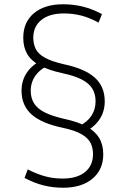

<svg xmlns="http://www.w3.org/2000/svg" viewBox="-20 -760 592 900"><path d="M354 -171Q389 -188 408.5 -217.5Q428 -247 428 -285Q428 -320 412.5 -345Q397 -370 363 -387.5Q329 -405 272 -417Q208 -431 167 -453Q126 -475 107.5 -507Q89 -539 89 -583Q89 -656 139 -698Q189 -740 276 -740Q324 -740 368.5 -729Q413 -718 458 -694L442 -654Q400 -677 361 -687Q322 -697 279 -697Q212 -697 174 -666.5Q136 -636 136 -583Q136 -554 147.5 -530.5Q159 -507 190.5 -489.5Q222 -472 279 -459Q378 -438 424.5 -396Q471 -354 471 -285Q471 -233 442 -194Q413 -155 361 -135ZM276 120Q228 120 184 109Q140 98 95 74L110 34Q153 56 191.5 66.5Q230 77 273 77Q341 77 378.5 46.5Q416 16 416 -37Q416 -67 404.5 -90Q393 -113 362 -131Q331 -149 274 -161Q174 -182 127.5 -224Q81 -266 81 -335Q81 -387 110.5 -426Q140 -465 192 -485L198 -449Q164 -432 144 -402.5Q124 -373 124 -335Q124 -300 140 -275Q156 -250 190 -233Q224 -216 280 -203Q346 -189 386 -167Q426 -145 445 -113Q464 -81 464 -37Q464 35 413.5 77.5Q363 120 276 120Z"/></svg>

Font: M PLUS 1 Thin Light
Style: Regular
Weight: 300
Version: Version 1.001